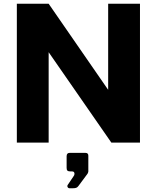

<svg xmlns="http://www.w3.org/2000/svg" viewBox="-20 -762 839 1026"><path d="M728 -742V0H575L240 -483V0H70V-742H240L558 -282V-742ZM342 226 373 180Q378 174 378 167Q378 154 365 154H356Q345 154 340.5 150Q336 146 336 135V73Q336 55 352 55H437Q452 55 452 70V154Q452 158 448 166L399 232Q394 239 387.5 241.5Q381 244 369 244H352Q345 244 341.5 238Q338 232 342 226Z"/></svg>

Font: Morrison
Style: Bold
Weight: 700
Designer: Pablo Impallari, Rodrigo Fuenzalida (Modified by Dan O. Williams)
Version: Version 0.03;June 6, 2019;FontCreator 11.5.0.2425 64-bit; tt